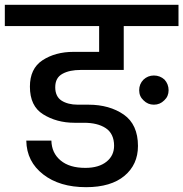

<svg xmlns="http://www.w3.org/2000/svg" viewBox="-44 -760 760 796"><path d="M-24 -740C-24 -740 -24 -652 -24 -652C-24 -652 367 -652 367 -652C367 -652 367 -545 367 -545C367 -545 261 -545 261 -545C261 -545 261 -545 261 -545C210 -545 167 -533 132 -510C97 -487 80 -450 80 -401C80 -401 80 -401 80 -401C80 -347 98 -309 135 -286C172 -263 215 -251 265 -251C265 -251 304 -251 304 -251C304 -251 304 -251 304 -251C341 -251 371 -244 394 -229C417 -214 429 -189 429 -156C429 -156 429 -156 429 -156C429 -129 419 -107 398 -90C377 -73 348 -64 310 -64C310 -64 310 -64 310 -64C266 -64 232 -74 207 -95C182 -116 170 -143 169 -177C169 -177 65 -177 65 -177C65 -177 65 -177 65 -177C66 -118 90 -72 135 -37C180 -2 239 16 313 16C313 16 313 16 313 16C382 16 435 0 472 -31C509 -62 528 -103 528 -155C528 -155 528 -155 528 -155C528 -214 508 -258 469 -285C430 -312 381 -326 323 -326C323 -326 278 -326 278 -326C278 -326 278 -326 278 -326C251 -326 228 -332 211 -343C194 -354 185 -373 185 -398C185 -398 185 -398 185 -398C185 -425 195 -443 215 -454C235 -465 260 -470 290 -470C290 -470 469 -470 469 -470C469 -470 469 -652 469 -652C469 -652 696 -652 696 -652C696 -652 696 -740 696 -740C696 -740 -24 -740 -24 -740ZM594 -447C594 -447 594 -447 594 -447C577 -447 563 -441 551 -430C539 -418 533 -403 533 -386C533 -386 533 -386 533 -386C533 -369 539 -355 551 -344C563 -332 577 -326 594 -326C594 -326 594 -326 594 -326C611 -326 625 -332 637 -344C649 -355 655 -369 655 -386C655 -386 655 -386 655 -386C655 -403 649 -418 638 -430C626 -441 611 -447 594 -447Z"/></svg>

Font: Girnar Poppins
Style: Medium
Weight: 500
Designer: Ninad Kale (Devanagari), Jonny Pinhorn (Latin)
Foundry: Indian Type Foundry
Version: ""